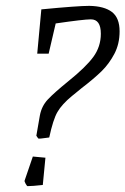

<svg xmlns="http://www.w3.org/2000/svg" viewBox="-20 -626 428 655"><path d="M388 -519Q388 -476 370 -442Q352 -408 326.5 -383Q301 -358 258 -325Q224 -297 226 -299Q191 -270 176 -244Q161 -218 148 -157Q138 -156 128.5 -154.5Q119 -153 112 -153Q111 -153 108 -157Q105 -161 104 -163L116 -232Q122 -264 143 -286.5Q164 -309 212 -348Q273 -397 298.5 -432Q324 -467 324 -511Q324 -560 290 -560Q266 -560 170 -546L146 -443H107L121 -594Q245 -606 285 -606Q336 -605 362 -585Q388 -565 388 -519ZM92 -92 135 -88 126 5Q90 9 74 9Q72 9 67.5 1Q63 -7 64 -10Z"/></svg>

Font: Grenze Light
Style: Italic
Weight: 300
Italic angle: -10°
Designer: Renata Polastri
Foundry: Omnibus-Type
Version: Version 1.002; ttfautohint (v1.8)